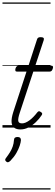

<svg xmlns="http://www.w3.org/2000/svg" viewBox="-20 -1030 448 1550"><path d="M145 15Q113 15 94.5 1Q76 -13 73.5 -43.5Q71 -74 87 -125L194 -452H117Q107 -452 104.5 -458.5Q102 -465 105 -477Q109 -489 115.5 -494.5Q122 -500 132 -500H210L278 -709Q281 -721 288 -725.5Q295 -730 308 -730Q325 -730 331 -724Q337 -718 333 -706L265 -500H394Q404 -500 407 -494Q410 -488 406 -476Q402 -463 396 -457.5Q390 -452 380 -452H249L139 -118Q124 -72 127.5 -53Q131 -34 158 -34Q184 -34 216.5 -57.5Q249 -81 282 -124Q289 -132 295 -132Q301 -132 309 -126Q320 -120 320.5 -113.5Q321 -107 317 -101Q297 -70 269 -43.5Q241 -17 209.5 -1Q178 15 145 15ZM31 275Q23 269 22 261.5Q21 254 28 246Q47 221 60.5 199Q74 177 82.5 153Q91 129 93 99Q94 86 101.5 81Q109 76 122 76Q136 76 142.5 82.5Q149 89 149 101Q148 119 139 146.5Q130 174 112 205.5Q94 237 64 268Q56 276 47.5 279Q39 282 31 275ZM0 490H388V500H0ZM0 -20H388V0H0ZM0 -505H388V-500H0ZM0 -1010H388V-1000H0Z"/></svg>

Font: Playwrite US Trad Guides
Style: Regular
Weight: 400
Designer: Veronika Burian, José Scaglione
Foundry: TypeTogether
Version: Version 1.003